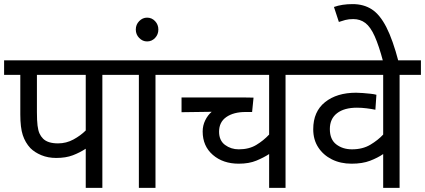

<svg xmlns="http://www.w3.org/2000/svg" viewBox="-20 -916 2072 936"><path d="M479 -551V0H398V-191Q369 -172 335 -159Q301 -146 254 -146Q214 -146 181.5 -159.5Q149 -173 128 -194Q103 -221 91 -257.5Q79 -294 79 -358V-551H0V-622H583V-551ZM398 -551H160V-369Q160 -328 163 -304Q166 -280 172.5 -265.5Q179 -251 190 -240Q213 -217 263 -217Q303 -217 338 -236Q373 -255 398 -280Z M738 -551V0H657V-551H568V-622H841V-551Z M642 -772Q642 -796 658.5 -813Q675 -830 697 -830Q720 -830 736 -813Q752 -796 752 -772Q752 -748 736 -731Q720 -714 697 -714Q675 -714 658.5 -731Q642 -748 642 -772Z M1476 -551H1372V0H1292V-165Q1266 -148 1230 -133Q1194 -118 1144 -118Q1067 -118 1017.5 -161Q968 -204 968 -275Q968 -304 980.5 -329.5Q993 -355 1012 -371L865 -369V-441H1158Q1176 -441 1194 -440.5Q1212 -440 1216 -440L1209 -370H1177Q1119 -370 1083.5 -345.5Q1048 -321 1048 -274Q1048 -231 1077 -209.5Q1106 -188 1144 -188Q1194 -188 1229.5 -209.5Q1265 -231 1292 -260V-551H827V-622H1476Z M2032 -551H1928V0H1848V-165Q1822 -147 1784.5 -132.5Q1747 -118 1694 -118Q1640 -118 1598 -139Q1556 -160 1531.5 -197.5Q1507 -235 1507 -286Q1507 -372 1564.5 -418Q1622 -464 1716 -464Q1729 -464 1748.5 -462.5Q1768 -461 1786.5 -459Q1805 -457 1815 -454L1810 -381Q1791 -385 1767 -388Q1743 -391 1720 -391Q1658 -391 1623 -364Q1588 -337 1588 -287Q1588 -236 1619.5 -212Q1651 -188 1696 -188Q1748 -188 1785.5 -210.5Q1823 -233 1848 -260V-551H1461V-622H2032Z M1848 -615Q1827 -694 1806.5 -739.5Q1786 -785 1761 -804Q1736 -823 1702 -823Q1680 -823 1663 -818.5Q1646 -814 1632 -809L1608 -882Q1647 -896 1699 -896Q1753 -896 1792.5 -870.5Q1832 -845 1863.5 -783.5Q1895 -722 1923 -615Z"/></svg>

Font: Go Noto Current
Style: Regular
Weight: 400
Designer: Monotype Design Team
Foundry: Monotype Imaging Inc.
Version: Version 2.007; ttfautohint (v1.8) -l 8 -r 50 -G 200 -x 14 -D